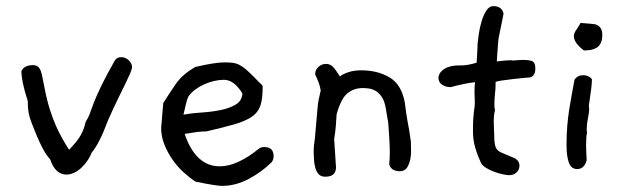

<svg xmlns="http://www.w3.org/2000/svg" viewBox="-20 -570 2070 628"><path d="M412 -350Q411 -342 405.5 -329.5Q400 -317 390.5 -297Q381 -277 366.5 -248Q352 -219 334 -178Q305 -100 280 -71Q276 -60 268 -47.5Q260 -35 249 -24Q238 -13 224.5 -6Q211 1 197 1Q161 1 144 -49Q131 -63 120.5 -83Q110 -103 102 -122Q94 -141 88.5 -155Q83 -169 82 -172Q71 -200 71 -231V-239Q60 -273 55 -297Q50 -321 50 -338Q60 -357 88 -357Q98 -357 104 -352Q110 -347 113.5 -337.5Q117 -328 119.5 -313.5Q122 -299 126 -281Q134 -240 143.5 -210.5Q153 -181 163 -158.5Q173 -136 183.5 -117.5Q194 -99 206 -80Q220 -95 229 -106Q238 -117 243.5 -127Q249 -137 253 -147Q257 -157 260 -171Q270 -187 274.5 -200.5Q279 -214 287 -234.5Q295 -255 310.5 -287.5Q326 -320 356 -373Q363 -383 376 -383Q391 -383 401.5 -372.5Q412 -362 412 -350Z M869 -40Q837 -8 794 15Q751 38 706 38Q687 38 619 24Q601 12 581 -6Q561 -24 544.5 -47.5Q528 -71 517.5 -97.5Q507 -124 507 -153V-152Q508 -161 509 -173Q510 -184 511 -198.5Q512 -213 514 -233Q534 -265 555.5 -296Q577 -327 619 -351Q683 -366 715 -366Q730 -366 741.5 -364.5Q753 -363 763.5 -357.5Q774 -352 784.5 -343Q795 -334 810 -319Q821 -307 827 -301.5Q833 -296 836 -293Q839 -290 839 -288Q839 -286 839 -282Q839 -246 831.5 -224Q824 -202 803.5 -188Q783 -174 747 -163.5Q711 -153 654 -140H648Q630 -140 584 -132Q620 -26 699 -26Q755 -26 826 -83Q833 -89 844 -89Q875 -89 875 -59Q875 -49 869 -40ZM773 -264Q746 -309 712 -309Q697 -309 680 -305Q663 -301 647.5 -294Q632 -287 618.5 -277Q605 -267 596 -254Q592 -246 588.5 -231Q585 -216 580 -195Q607 -200 639.5 -202Q672 -204 701.5 -210Q731 -216 751 -228Q771 -240 773 -264Z M1324 -106V-98Q1324 -93 1324.5 -78.5Q1325 -64 1322 -49Q1319 -34 1311.5 -22Q1304 -10 1288 -10Q1259 -10 1253 -33Q1254 -41 1254.5 -50.5Q1255 -60 1255 -71Q1255 -90 1253.5 -114Q1252 -138 1250 -167L1242 -215Q1238 -239 1229 -252.5Q1220 -266 1209 -272.5Q1198 -279 1186.5 -280.5Q1175 -282 1167 -282Q1137 -282 1116 -264.5Q1095 -247 1081 -196Q1080 -179 1078.5 -159Q1077 -139 1073 -115Q1075 -79 1079 -23Q1079 8 1044 8Q1030 8 1022.5 0Q1015 -8 1011.5 -20.5Q1008 -33 1007 -47Q1006 -61 1006 -73Q1006 -84 1007 -95Q1008 -106 1010 -118L1019 -221Q1020 -232 1022.5 -245Q1025 -258 1029 -274Q1026 -296 1011 -326V-330Q1011 -341 1021.5 -351Q1032 -361 1046 -361Q1060 -361 1069 -351.5Q1078 -342 1092 -320Q1100 -327 1118.5 -333.5Q1137 -340 1161 -340Q1215 -340 1254 -317Q1293 -294 1304 -235Q1307 -212 1309 -197.5Q1311 -183 1313.5 -170.5Q1316 -158 1318.5 -143.5Q1321 -129 1324 -106Z M1723 -369Q1731 -363 1731 -346Q1731 -316 1706 -316H1702Q1702 -316 1687.5 -314.5Q1673 -313 1655 -311Q1637 -309 1620.5 -306.5Q1604 -304 1601 -302V-292Q1601 -281 1599 -262.5Q1597 -244 1597 -229Q1597 -224 1597.5 -219Q1598 -214 1599 -209Q1595 -197 1595 -169Q1596 -131 1597 -112.5Q1598 -94 1603 -85Q1608 -76 1620 -71Q1632 -66 1655 -56Q1679 -48 1679 -28Q1679 -15 1669.5 -6Q1660 3 1645 3Q1638 3 1624 0Q1610 -3 1595.5 -8.5Q1581 -14 1569 -21.5Q1557 -29 1553 -38Q1541 -64 1534 -88.5Q1527 -113 1527 -140Q1527 -168 1528 -182Q1529 -196 1530 -204Q1531 -212 1532 -218.5Q1533 -225 1533 -237Q1533 -245 1532.5 -253.5Q1532 -262 1532 -270Q1532 -281 1532.5 -288.5Q1533 -296 1534 -301Q1507 -299 1454 -285Q1438 -285 1426 -293Q1414 -301 1414 -316Q1414 -320 1417 -327Q1420 -334 1427.5 -340.5Q1435 -347 1448.5 -351.5Q1462 -356 1482 -356H1488Q1510 -356 1539 -365Q1539 -366 1539.5 -373.5Q1540 -381 1540.5 -390.5Q1541 -400 1541.5 -409Q1542 -418 1542 -422V-427Q1543 -438 1546 -458.5Q1549 -479 1555 -499.5Q1561 -520 1570.5 -535Q1580 -550 1594 -550Q1621 -550 1627 -526Q1627 -524 1624.5 -512Q1622 -500 1619 -485Q1616 -470 1613 -456Q1610 -442 1610 -438Q1610 -436 1609 -427Q1608 -418 1607.5 -407Q1607 -396 1606 -385Q1605 -374 1605 -369Q1603 -369 1632 -372Q1637 -372 1641.5 -372.5Q1646 -373 1650 -373Q1653 -373 1655 -372.5Q1657 -372 1659 -372Q1668 -373 1676 -373.5Q1684 -374 1691 -374Q1713 -374 1723 -369Z M1950 -456Q1950 -439 1944.5 -428.5Q1939 -418 1930 -413Q1921 -408 1910.5 -406.5Q1900 -405 1890 -405Q1876 -415 1866.5 -427.5Q1857 -440 1857 -452Q1857 -461 1865 -472.5Q1873 -484 1879 -495L1925 -491Q1950 -485 1950 -456ZM1916 -311V-307Q1916 -298 1913.5 -277.5Q1911 -257 1906 -224Q1907 -219 1907 -210Q1907 -204 1903 -183Q1899 -162 1899 -147Q1899 -144 1899.5 -141Q1900 -138 1900 -136Q1897 -122 1897 -96Q1897 -85 1897.5 -72.5Q1898 -60 1899 -46Q1891 -17 1868 -17Q1848 -17 1840.5 -38.5Q1833 -60 1833 -95Q1833 -130 1835.5 -159Q1838 -188 1842 -213.5Q1846 -239 1850.5 -262.5Q1855 -286 1859 -309Q1869 -324 1887 -324Q1906 -324 1916 -311Z"/></svg>

Font: Gaegu
Style: Regular
Weight: 400
Designer: JIKJI
Foundry: JIKJI
Version: Version 1.00